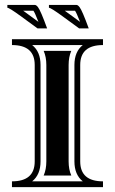

<svg xmlns="http://www.w3.org/2000/svg" viewBox="-20 -771 474 791"><path d="M29.3 -609.4H404.3V-585.4Q310.5 -585.4 310.5 -503.4V-106Q310.5 -23.9 404.3 -23.9V0H29.3V-23.9Q123 -23.9 123 -106V-503.4Q123 -585.4 29.3 -585.4ZM112.5 -23.9H321Q286.6 -51.5 286.6 -106V-503.4Q286.6 -557.9 321 -585.4H112.5Q147 -557.9 147 -503.4V-106Q147 -51.5 112.5 -23.9ZM159.9 -47.9Q170.9 -73.2 170.9 -106V-503.4Q170.9 -536.1 159.9 -561.5H273.7Q262.7 -536.1 262.7 -503.4V-106Q262.7 -73.2 273.7 -47.9ZM174.1 -654.1H134.5L64.7 -705.1Q18.6 -738.8 10.3 -739V-750.7H123.5Q129.4 -750.7 136.5 -741.5Q147.5 -727.3 174.1 -654.1ZM345.5 -654.1H305.9L236.1 -705.1Q189.9 -738.8 181.6 -739V-750.7H294.9Q300.8 -750.7 307.9 -741.5Q318.8 -727.3 345.5 -654.1ZM75.4 -726.8 78.9 -724.4 138.4 -680.9Q123.5 -719 117.7 -726.8ZM246.8 -726.8 250.2 -724.4 309.8 -680.9Q294.9 -719 289.1 -726.8Z"/></svg>

Font: itsadzokeS01
Style: Regular
Weight: 600
Width: 6
Version: Version 0.46